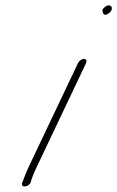

<svg xmlns="http://www.w3.org/2000/svg" viewBox="-20 -694 436 714"><path d="M270.4 -460 85.1 -70C81.3 -61 77.4 -52 73.6 -43L62.1 -13C56.1 6 88.4 2 94.4 -17L97.5 -27C100.7 -37 106.1 -51 115.1 -70L300.4 -460C304 -468 300.2 -475 292.2 -475C284.2 -475 274 -468 270.4 -460ZM372.8 -670C362.6 -663 358.4 -656 362.2 -649C364.7 -638 372.1 -636 383.6 -644C406.4 -659 394.3 -684 372.8 -670Z"/></svg>

Font: MewTooHand
Style: UltIta
Weight: 400
Designer: Mew Too, Robert Jablonski
Version: Version 0.77